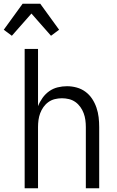

<svg xmlns="http://www.w3.org/2000/svg" viewBox="-54 -1000 624 1020"><path d="M77 0V-740H148V-436Q157 -459 172 -480Q187 -501 207.5 -515.5Q228 -530 252.5 -536Q277 -542 302 -542Q328 -542 353.5 -535Q379 -528 400 -512.5Q421 -497 435.5 -475Q450 -453 458.5 -428Q467 -403 470 -377Q473 -351 473 -325V0H402V-325Q402 -344 399.5 -362.5Q397 -381 390.5 -398.5Q384 -416 373 -431.5Q362 -447 346.5 -458Q331 -469 312.5 -473.5Q294 -478 275 -478Q256 -478 237.5 -473.5Q219 -469 203.5 -458Q188 -447 177 -431.5Q166 -416 159.5 -398.5Q153 -381 150.5 -362.5Q148 -344 148 -325V0ZM217 -810 113 -928 9 -810 -34 -842 66 -980H160L260 -842Z"/></svg>

Font: Lode
Style: Regular
Weight: 400
Monospace: yes
Designer: Belleve Invis
Foundry: Belleve Invis
Version: Version 29.2.0; ttfautohint (v1.8.3)